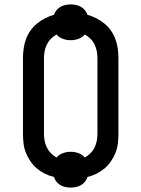

<svg xmlns="http://www.w3.org/2000/svg" viewBox="-20 -802 640 869"><path d="M300 47Q288 47 276 44.5Q264 42 253.5 36Q243 30 235.5 20.5Q228 11 224 -1Q203 -6 183 -16Q163 -26 146.5 -40Q130 -54 117.5 -72.5Q105 -91 97 -111Q89 -131 86.5 -153Q84 -175 84 -196V-539Q84 -560 87 -582Q90 -604 97.5 -624.5Q105 -645 117.5 -663Q130 -681 147 -695Q164 -709 183.5 -719Q203 -729 224 -735Q228 -746 235.5 -755.5Q243 -765 253.5 -771Q264 -777 276 -779.5Q288 -782 300 -782Q312 -782 324 -779.5Q336 -777 346.5 -771Q357 -765 364.5 -755.5Q372 -746 376 -735Q397 -729 416.5 -719Q436 -709 453 -695Q470 -681 482.5 -663Q495 -645 502.5 -624.5Q510 -604 513 -582Q516 -560 516 -539V-196Q516 -175 513.5 -153Q511 -131 503 -111Q495 -91 482.5 -72.5Q470 -54 453.5 -40Q437 -26 417 -16Q397 -6 376 -1Q372 11 364.5 20.5Q357 30 346.5 36Q336 42 324 44.5Q312 47 300 47ZM236 -89Q248 -103 265 -109Q282 -115 300 -115Q318 -115 335 -109Q352 -103 364 -89Q378 -97 389.5 -108.5Q401 -120 408 -134.5Q415 -149 418 -164.5Q421 -180 421 -196V-539Q421 -555 418 -570.5Q415 -586 408 -600.5Q401 -615 389.5 -626.5Q378 -638 364 -646Q352 -632 335 -626Q318 -620 300 -620Q282 -620 265 -626Q248 -632 236 -646Q222 -638 210.5 -626.5Q199 -615 192 -600.5Q185 -586 182 -570.5Q179 -555 179 -539V-196Q179 -180 182 -164.5Q185 -149 192 -134.5Q199 -120 210.5 -108.5Q222 -97 236 -89Z"/></svg>

Font: Iosevka Slab Medium Extended
Style: Regular
Weight: 500
Width: 7
Monospace: yes
Designer: Belleve Invis
Foundry: Belleve Invis
Version: Version 11.1.1; ttfautohint (v1.8.3)